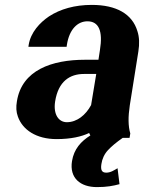

<svg xmlns="http://www.w3.org/2000/svg" viewBox="-20 -558 588 784"><path d="M49 -144C45 -121 46 -101 53 -82C72 -28 128 10 211 10C269 10 313 0 344 -15C345 -12 347 -9 349 -5C311 19 282 50 274 100C263 169 308 206 376 206C416 206 442 201 468 194L460 129C446 137 432 147 414 147C397 147 390 138 394 112C397 91 406 71 421 55C436 39 454 24 481 5H509L512 -13C503 -44 503 -81 510 -128L545 -348C550 -379 549 -407 541 -431C520 -501 455 -538 355 -538C285 -538 226 -521 180 -491C143 -466 105 -426 97 -374L96 -367H252L253 -374C263 -440 298 -471 337 -471C383 -471 401 -432 388 -353L382 -314H327C192 -314 69 -272 49 -144ZM205 -143C218 -227 266 -256 323 -256H373L352 -129C330 -88 294 -59 253 -59C220 -59 197 -90 205 -143Z"/></svg>

Font: Aerodynamic
Style: BdObl
Weight: 500
Designer: Google
Version: Version 2.000980; 2014